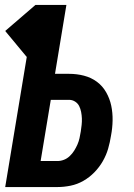

<svg xmlns="http://www.w3.org/2000/svg" viewBox="-20 -755 540 775"><path d="M1 0 88 -525 1 -630 123 -735H248L202 -457H259Q290 -457 319 -449.5Q348 -442 371 -425Q394 -408 408.5 -382.5Q423 -357 429 -328.5Q435 -300 434.5 -269Q434 -238 428 -207Q424 -181 416.5 -155Q409 -129 395 -104.5Q381 -80 361 -59.5Q341 -39 316.5 -25Q292 -11 265 -5.5Q238 0 212 0ZM144 -105H212Q225 -105 238 -110Q251 -115 261.5 -125Q272 -135 279.5 -147Q287 -159 292.5 -171.5Q298 -184 301 -197.5Q304 -211 306 -224Q308 -237 309.5 -250.5Q311 -264 310.5 -277Q310 -290 307.5 -303Q305 -316 299.5 -327Q294 -338 283 -345Q272 -352 259 -352H185Z"/></svg>

Font: Iosevka SS04 Extrabold
Style: Italic
Weight: 800
Italic angle: -9°
Monospace: yes
Designer: Belleve Invis
Foundry: Belleve Invis
Version: Version 19.0.0; ttfautohint (v1.8.4)